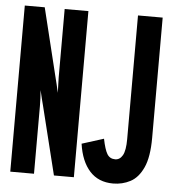

<svg xmlns="http://www.w3.org/2000/svg" viewBox="-52 -747 719 806"><g transform="rotate(5 308.0 -344.0)"><path d="M454 12Q392 12 355.2 -28.8Q318.5 -69.5 308 -143L400 -172Q409 -127 420.2 -108.5Q431.5 -90 454 -90Q473.5 -90 485.2 -110.2Q497 -130.5 497 -179V-700H601V-194Q601 -112.5 580.5 -67.8Q560 -23 526.5 -5.5Q493 12 454 12ZM20 0V-700H104L174 -414Q177 -402 182 -381.8Q187 -361.5 190 -347Q189.5 -361.5 188.8 -382.8Q188 -404 188 -413V-700H288V0H204L134 -283Q131 -294.5 125.5 -316.2Q120 -338 117 -352Q118.5 -338 119.2 -316.8Q120 -295.5 120 -285V0Z"/></g></svg>

Font: Overpass Mono
Style: Bold
Weight: 700
Monospace: yes
Designer: Delve Withrington, Dave Bailey
Foundry: Delve Fonts LLC
Version: Version 4.000